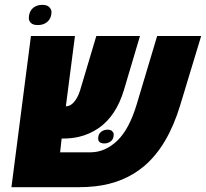

<svg xmlns="http://www.w3.org/2000/svg" viewBox="-20 -783 861 803"><path d="M120.6 -751.5Q135.3 -762.7 156.5 -762.7Q177.7 -762.7 186.5 -752.7Q195.3 -742.7 195.3 -733.9Q195.3 -705.1 175.3 -689.5Q160.2 -678.2 138.7 -678.2Q117.2 -678.2 108.9 -687.5Q100.6 -696.8 100.6 -705.6Q100.6 -736.3 120.6 -751.5ZM305.2 0H27.8L109.4 -632.3H293.5L255.4 -338.4Q280.8 -338.4 300.8 -372.1Q309.1 -385.7 314.9 -404.8L382.8 -632.3H565.4L498.5 -407.2Q465.8 -297.4 391.6 -246.6Q353.5 -220.7 308.6 -210.4Q277.8 -203.6 245.6 -203.6H237.8L231.4 -146H358.4Q419.4 -146 470 -194.1Q520.5 -242.2 552.2 -348.1L637.2 -632.3H821.3L733.9 -343.8Q682.1 -172.4 583 -88.4Q499 -17.6 378.9 -3.9Q344.2 0 305.2 0ZM416.5 -183.1Q390.6 -183.1 390.6 -204.1Q390.6 -222.2 402.6 -231.4Q414.6 -240.7 429.2 -240.7Q443.8 -240.7 449.7 -233.9Q455.6 -227.1 455.6 -221.2Q455.6 -201.2 443.4 -192.1Q431.2 -183.1 416.5 -183.1Z"/></svg>

Font: Open Sans Hebrew Extra Bold
Style: Italic
Weight: 800
Italic angle: -12°
Foundry: Ascender Corporation, Yanek Iontef
Version: Version 2.001;PS 002.001;hotconv 1.0.70;makeotf.lib2.5.58329